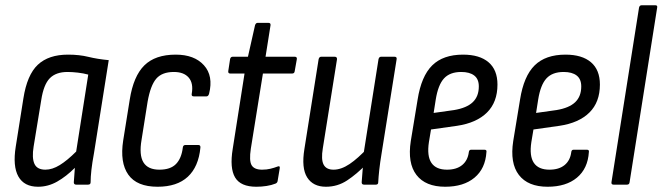

<svg xmlns="http://www.w3.org/2000/svg" viewBox="-20 -703 2522 731"><path d="M125 8Q72 8 50 -31Q28 -70 40 -145L69 -328Q83 -418 124 -456.5Q165 -495 239 -495Q282 -495 316.5 -486.5Q351 -478 394 -474L338 -121Q331 -83 328 -56Q325 -29 325 -9Q325 0 315 0H270Q261 0 261 -9Q262 -22 263 -36Q264 -50 265 -64Q232 -31 197.5 -11.5Q163 8 125 8ZM153 -57Q179 -57 207.5 -74.5Q236 -92 270 -126L316 -419Q298 -424 276.5 -426.5Q255 -429 237 -429Q193 -429 169.5 -405Q146 -381 137 -322L108 -145Q101 -102 111 -79.5Q121 -57 153 -57Z M580 8Q501 8 468.5 -38Q436 -84 449 -168L474 -324Q488 -413 529.5 -454Q571 -495 649 -495Q720 -495 756.5 -454.5Q793 -414 776 -346Q773 -336 766 -336H718Q708 -336 710 -346Q717 -386 698.5 -407.5Q680 -429 642 -429Q597 -429 575 -403.5Q553 -378 542 -316L519 -171Q509 -113 526 -85Q543 -57 587 -57Q629 -57 650 -78.5Q671 -100 676 -141Q677 -151 686 -151H735Q744 -151 743 -141Q736 -68 695 -30Q654 8 580 8Z M956 8Q896 8 875 -27.5Q854 -63 866 -136L911 -423H857Q848 -423 849 -432L856 -478Q858 -487 866 -487H924L951 -607Q954 -616 961 -616H1002Q1011 -616 1010 -607L991 -487H1102Q1112 -487 1110 -477L1102 -432Q1101 -423 1092 -423H981L935 -137Q928 -91 938 -74Q948 -57 978 -57Q995 -57 1009.5 -60.5Q1024 -64 1037 -69Q1047 -73 1045 -62L1037 -14Q1036 -7 1029 -4Q1014 2 995 5Q976 8 956 8Z M1221 8Q1172 8 1149.5 -27.5Q1127 -63 1139 -136L1193 -477Q1195 -487 1203 -487H1254Q1264 -487 1263 -477L1209 -138Q1202 -96 1212 -76.5Q1222 -57 1250 -57Q1279 -57 1311 -78.5Q1343 -100 1381 -141L1375 -78Q1338 -40 1301.5 -16Q1265 8 1221 8ZM1366 0Q1357 0 1357 -9Q1358 -29 1360.5 -54.5Q1363 -80 1365 -98L1364 -116L1421 -477Q1423 -487 1431 -487H1482Q1492 -487 1490 -477L1433 -120Q1427 -84 1424 -56.5Q1421 -29 1420 -9Q1420 0 1411 0Z M1675 8Q1600 8 1565.5 -37Q1531 -82 1544 -166L1570 -324Q1584 -413 1625.5 -454Q1667 -495 1743 -495Q1806 -495 1840 -466Q1874 -437 1874 -381Q1874 -314 1834 -274.5Q1794 -235 1720 -224L1621 -210L1613 -162Q1605 -109 1622.5 -83Q1640 -57 1682 -57Q1718 -57 1739.5 -74.5Q1761 -92 1765 -124Q1766 -133 1774 -133H1824Q1834 -133 1832 -124Q1828 -61 1786.5 -26.5Q1745 8 1675 8ZM1631 -273 1709 -284Q1757 -292 1780 -314Q1803 -336 1803 -374Q1803 -402 1785.5 -415.5Q1768 -429 1736 -429Q1693 -429 1670.5 -404.5Q1648 -380 1639 -324Z M2065 8Q1990 8 1955.5 -37Q1921 -82 1934 -166L1960 -324Q1974 -413 2015.5 -454Q2057 -495 2133 -495Q2196 -495 2230 -466Q2264 -437 2264 -381Q2264 -314 2224 -274.5Q2184 -235 2110 -224L2011 -210L2003 -162Q1995 -109 2012.5 -83Q2030 -57 2072 -57Q2108 -57 2129.5 -74.5Q2151 -92 2155 -124Q2156 -133 2164 -133H2214Q2224 -133 2222 -124Q2218 -61 2176.5 -26.5Q2135 8 2065 8ZM2021 -273 2099 -284Q2147 -292 2170 -314Q2193 -336 2193 -374Q2193 -402 2175.5 -415.5Q2158 -429 2126 -429Q2083 -429 2060.5 -404.5Q2038 -380 2029 -324Z M2316 0Q2307 0 2308 -9L2413 -674Q2415 -683 2423 -683H2475Q2484 -683 2482 -674L2377 -9Q2376 0 2367 0Z"/></svg>

Font: Sofia Sans Condensed
Style: Italic
Weight: 400
Italic angle: -9°
Designer: Botio Nikoltchev, Ani Petrova
Foundry: lettersoup
Version: Version 4.101